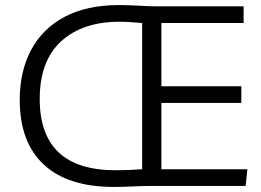

<svg xmlns="http://www.w3.org/2000/svg" viewBox="-20 -735 1032 759"><path d="M618 -66H958L951 0H586Q543 0 505 2Q467 4 430 4Q248 4 153 -84.5Q58 -173 58 -340Q58 -453 103 -537.5Q148 -622 235.5 -668.5Q323 -715 451 -715Q486 -715 529 -712.5Q572 -710 598 -710H943V-644H618V-394H934V-328H618ZM542 -66V-644Q523 -645 502.5 -647Q482 -649 452 -649Q306 -649 221.5 -571.5Q137 -494 137 -344Q137 -62 437 -62Q463 -62 489.5 -63Q516 -64 542 -66Z"/></svg>

Font: LivvicRegular
Style: Regular
Weight: 400
Designer: Jacques Le Bailly, Baron von Fonthausen
Version: Version 1.001; ttfautohint (v1.8.2)